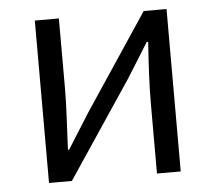

<svg xmlns="http://www.w3.org/2000/svg" viewBox="-44 -588 714 636"><g transform="rotate(-5 313.0 -270.0)"><path d="M94 0H170L384 -320C405 -353 436 -403 457 -437H462C457 -366 453 -294 453 -236V0H532V-540H456L243 -220C222 -187 191 -137 170 -104H166C169 -174 174 -247 174 -304V-540H94Z"/></g></svg>

Font: Noto Sans JP DemiLight
Style: Regular
Weight: 350
Designer: Ryoko NISHIZUKA 西塚涼子 (kana, bopomofo & ideographs); Paul D. Hunt (Latin, Greek & Cyrillic); Sandoll Communications 산돌커뮤니
Foundry: Adobe
Version: Version 2.004;hotconv 1.0.118;makeotfexe 2.5.65603